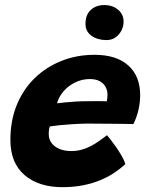

<svg xmlns="http://www.w3.org/2000/svg" viewBox="-20 -754 598 776"><path d="M486.5 -90.5Q468 -73.5 443.5 -56.8Q419 -40 387.8 -26.8Q356.5 -13.5 317.5 -5.5Q278.5 2.5 232 2.5Q136.5 2.5 79.2 -46.5Q22 -95.5 22 -188.5Q22 -267 48 -330.2Q74 -393.5 120.5 -438.5Q167 -483.5 228.8 -508Q290.5 -532.5 362 -532.5Q450.5 -532.5 498.5 -489.5Q546.5 -446.5 546.5 -369.5Q546.5 -340 539.5 -309.5Q532.5 -279 519 -252.5Q512.5 -253 487.8 -253.2Q463 -253.5 431.8 -253.8Q400.5 -254 372.5 -254.2Q344.5 -254.5 331 -254.5Q303 -254 274 -252.2Q245 -250.5 220.8 -248Q196.5 -245.5 181.5 -243Q177 -231 177 -212.5Q177 -191 188.8 -175.5Q200.5 -160 221 -151.8Q241.5 -143.5 267.5 -143.5Q290.5 -143.5 310.8 -149.2Q331 -155 348.8 -164.5Q366.5 -174 382.2 -185.2Q398 -196.5 412.5 -207.5Q415 -205 425 -192.2Q435 -179.5 447.8 -161.5Q460.5 -143.5 471.5 -124.5Q482.5 -105.5 486.5 -90.5ZM210.5 -336.5Q222.5 -338 241.5 -340Q260.5 -342 285.2 -343.5Q310 -345 338 -345Q354.5 -345.5 369.8 -345.2Q385 -345 396.5 -345Q408 -345 411.5 -344.5Q413 -351 413.8 -358.5Q414.5 -366 414.5 -373Q414 -389.5 406.2 -403.5Q398.5 -417.5 382.8 -426Q367 -434.5 343 -434.5Q311 -434.5 283 -420.5Q255 -406.5 236 -384Q217 -361.5 210.5 -336.5ZM401 -733.5Q435.5 -733.5 457.5 -714.5Q479.5 -695.5 479.5 -667Q479.5 -637.5 460 -614.8Q440.5 -592 410 -592Q375 -592 350.2 -609.2Q325.5 -626.5 325.5 -657Q325.5 -694.5 347 -714Q368.5 -733.5 401 -733.5Z"/></svg>

Font: Grandstander Thin
Style: Bold Italic
Weight: 700
Italic angle: -15°
Version: Version 1.200